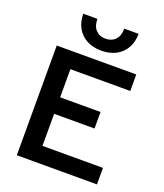

<svg xmlns="http://www.w3.org/2000/svg" viewBox="-165 -1040 980 1148"><g transform="rotate(20 325.0 -465.5)"><path d="M80 0V-698H586V-593H205V-414H462V-309H205V-105H590V0ZM339 -760Q287 -760 247.5 -781Q208 -802 186 -840.5Q164 -879 164 -931H254Q254 -885 277.5 -860.5Q301 -836 339 -836Q378 -836 401.5 -860.5Q425 -885 425 -931H516Q516 -879 494 -840.5Q472 -802 432.5 -781Q393 -760 339 -760Z"/></g></svg>

Font: Azeret Mono Medium
Style: Regular
Weight: 500
Designer: Martin Vácha
Foundry: Displaay
Version: Version 1.002